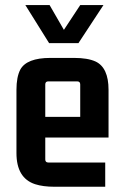

<svg xmlns="http://www.w3.org/2000/svg" viewBox="-20 -709 473 735"><path d="M382.8 5.9V-86.9H165Q153.3 -86.9 153.3 -98.6V-182.6H395.5V-365.2Q395.5 -450.2 345.7 -473.6Q315.4 -487.3 263.7 -487.3H172.9Q82 -487.3 57.6 -442.4Q43 -414.1 43 -365.2V-123Q43 -27.3 114.3 -3.9Q144.5 5.9 188.5 5.9ZM153.3 -385.7Q153.3 -397.5 165 -397.5H275.4Q287.1 -397.5 287.1 -385.7V-261.7H153.3ZM168 -543.9H280.3L376 -689.5H287.1L224.6 -594.7L169.9 -689.5H77.1Z"/></svg>

Font: Gemunu Libre
Style: Bold
Weight: 700
Designer: Pushpananda Ekanayake, Sol Matas, Kosala Senevirathne
Foundry: Mooniak
Version: Version 1.001